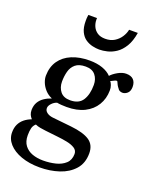

<svg xmlns="http://www.w3.org/2000/svg" viewBox="-178 -856 957 1186"><g transform="rotate(20 300.0 -263.0)"><path d="M230 231.4Q162.1 231.4 109.1 212.4Q56.2 193.4 26.6 160.2Q-2.9 127 -2.4 85Q-2.4 55.2 8.3 32.7Q19 10.3 38.6 -5.6Q58.1 -21.5 85 -31.7Q75.2 -42 69.3 -54.9Q63.5 -67.9 63.5 -85.4Q64 -115.2 76.2 -136.2Q88.4 -157.2 109.6 -171.6Q130.9 -186 157.2 -194.8Q129.9 -206.1 111.1 -226.8Q92.3 -247.6 83 -271.2Q73.7 -294.9 74.2 -315.9Q75.2 -373 103 -413.1Q130.9 -453.1 180.9 -474.1Q231 -495.1 297.4 -495.1Q345.2 -495.1 382.1 -482.2Q418.9 -469.2 440.4 -446.3Q455.1 -463.4 483.4 -479.5Q511.7 -495.6 537.1 -495.6Q569.3 -495.6 585.4 -479Q601.6 -462.4 601.6 -431.6Q601.1 -403.3 585.9 -390.1Q570.8 -377 554.2 -377Q544.9 -377 536.4 -380.9Q527.8 -384.8 523.9 -392.6Q515.6 -402.8 510.7 -411.9Q505.9 -420.9 501.5 -431.6Q498.5 -437.5 484.1 -431.2Q469.7 -424.8 459 -418.9Q465.3 -413.1 471.2 -397Q477.1 -380.9 476.6 -362.8Q476.1 -309.6 450.4 -267.1Q424.8 -224.6 376.7 -200.4Q328.6 -176.3 260.3 -176.3Q244.6 -176.3 226.8 -177.5Q209 -178.7 197.3 -181.2Q179.2 -176.3 163.8 -160.2Q148.4 -144 148.4 -128.9Q147.9 -112.3 162.8 -100.6Q177.7 -88.9 202.1 -85.9L327.1 -72.8Q410.2 -64 450.2 -37.4Q490.2 -10.7 490.2 44.9Q490.2 109.9 453.6 151.1Q417 192.4 357.9 211.9Q298.8 231.4 230 231.4ZM266.1 -222.7Q323.7 -222.7 347.9 -261Q372.1 -299.3 372.1 -361.8Q372.1 -399.9 351.1 -425.8Q330.1 -451.7 287.1 -451.7Q243.2 -451.7 220 -432.1Q196.8 -412.6 188.5 -381.1Q180.2 -349.6 180.2 -314.5Q180.2 -275.9 201.4 -249.3Q222.7 -222.7 266.1 -222.7ZM236.3 184.1Q279.3 184.1 317.9 174.6Q356.4 165 381.1 142.3Q405.8 119.6 406.2 80.1Q406.2 56.2 385.5 43.2Q364.7 30.3 333.5 24.2Q302.2 18.1 269 14.6L187.5 5.4Q169.9 3.4 152.1 0.2Q134.3 -2.9 119.6 -9.8Q104 3.4 99.4 22.9Q94.7 42.5 94.7 69.3Q94.7 110.4 114 135.7Q133.3 161.1 165.3 172.6Q197.3 184.1 236.3 184.1ZM328.1 -578.6Q307.6 -578.6 283.4 -584Q259.3 -589.4 237.8 -603.8Q216.3 -618.2 202.9 -645.8Q189.5 -673.3 189.5 -716.8Q189.5 -726.1 189.9 -735.8Q190.4 -745.6 192.4 -756.8H249.5Q249 -753.9 249 -751.2Q249 -748.5 249 -746.1Q249 -723.1 258.5 -701.9Q268.1 -680.7 288.1 -667.2Q308.1 -653.8 339.8 -653.8Q375 -653.8 399.9 -669.2Q424.8 -684.6 440.2 -708.3Q455.6 -731.9 460.4 -756.8H517.6Q508.3 -700.2 486.6 -664.8Q464.8 -629.4 437 -610.8Q409.2 -592.3 380.4 -585.4Q351.6 -578.6 328.1 -578.6Z"/></g></svg>

Font: Gelasio Medium
Style: Italic
Weight: 500
Italic angle: -8.5°
Designer: Eben Sorkin
Foundry: Eben Sorkin
Version: Version 1.008